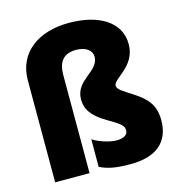

<svg xmlns="http://www.w3.org/2000/svg" viewBox="-113 -866 916 976"><g transform="rotate(-15 345.0 -377.5)"><path d="M603 -582C603 -701 491 -765 336 -765C174 -765 60 -681 60 -537V0H241V-517C241 -586 271 -623 336 -623C390 -623 419 -597 419 -565C419 -488 296 -475 296 -373C296 -324 318 -284 395 -238C467 -197 477 -185 477 -161C477 -138 453 -125 419 -125C382 -125 328 -142 294 -164V-19C337 3 384 10 456 10C590 10 663 -51 663 -166C663 -242 630 -283 567 -324C511 -361 484 -374 484 -395C484 -432 603 -464 603 -582Z"/></g></svg>

Font: Noto Sans Telugu SemiCondensed Black
Style: Regular
Weight: 900
Width: 4
Designer: Jelle Bosma - Monotype Design Team
Foundry: Monotype Imaging Inc.
Version: Version 2.005